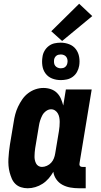

<svg xmlns="http://www.w3.org/2000/svg" viewBox="-20 -998 540 1026"><path d="M128 8Q109 8 92 2.5Q75 -3 62.5 -15Q50 -27 43 -43.5Q36 -60 31.5 -77Q27 -94 25.5 -112.5Q24 -131 25 -149.5Q26 -168 28 -187Q30 -206 33 -225L53 -345Q56 -366 61.5 -387Q67 -408 76.5 -428Q86 -448 99 -467Q112 -486 130.5 -500Q149 -514 170 -521Q191 -528 212 -528Q233 -528 252 -521.5Q271 -515 284.5 -501.5Q298 -488 305.5 -470.5Q313 -453 318 -434L332 -520H470L405 -126Q404 -122 404.5 -118Q405 -114 407.5 -111Q410 -108 413.5 -107Q417 -106 421 -106H438V8H402Q378 8 355.5 4Q333 0 313.5 -10.5Q294 -21 281 -39.5Q268 -58 265 -80Q255 -62 240.5 -45Q226 -28 207.5 -16Q189 -4 168.5 2Q148 8 128 8ZM204 -106Q217 -106 230.5 -112Q244 -118 253.5 -128.5Q263 -139 268 -152Q273 -165 275 -178L295 -298Q297 -310 298 -322.5Q299 -335 299 -346.5Q299 -358 297 -369.5Q295 -381 289.5 -391Q284 -401 274.5 -407.5Q265 -414 253 -414Q239 -414 226 -404.5Q213 -395 206 -381.5Q199 -368 194.5 -354Q190 -340 188 -326L168 -206Q166 -195 165.5 -184.5Q165 -174 164.5 -164Q164 -154 166 -144Q168 -134 172.5 -125Q177 -116 185.5 -111Q194 -106 204 -106ZM305 -570Q280 -570 258.5 -578.5Q237 -587 223.5 -605Q210 -623 206.5 -646.5Q203 -670 207 -694Q209 -711 218 -726.5Q227 -742 241 -752.5Q255 -763 271.5 -766.5Q288 -770 304 -770Q328 -770 350 -761.5Q372 -753 385.5 -735Q399 -717 403 -693.5Q407 -670 403 -646Q400 -629 391.5 -613.5Q383 -598 368.5 -587.5Q354 -577 337.5 -573.5Q321 -570 305 -570ZM305 -633Q311 -633 317 -634.5Q323 -636 328 -640Q333 -644 336 -649.5Q339 -655 340 -661Q342 -670 340.5 -678.5Q339 -687 334.5 -693.5Q330 -700 322 -703.5Q314 -707 305 -707Q299 -707 292.5 -705.5Q286 -704 281 -700Q276 -696 273 -690.5Q270 -685 269 -679Q268 -670 269 -661.5Q270 -653 275 -646.5Q280 -640 288 -636.5Q296 -633 305 -633ZM312 -779 254 -831 403 -978 473 -912Z"/></svg>

Font: Iosevka Curly Slab Heavy
Style: Italic
Weight: 900
Italic angle: -9°
Monospace: yes
Designer: Belleve Invis
Foundry: Belleve Invis
Version: Version 22.1.2; ttfautohint (v1.8.4)